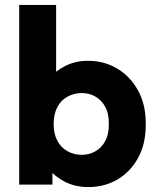

<svg xmlns="http://www.w3.org/2000/svg" viewBox="-20 -750 643 780"><path d="M338 10Q283 10 238 -14.5Q193 -39 164 -83L193 -115V0H58V-730H208V-392L177 -428Q206 -463 247 -483Q288 -503 337 -503Q403 -503 456 -471.5Q509 -440 540.5 -383Q572 -326 572 -251V-241Q572 -165 541 -108.5Q510 -52 457.5 -21Q405 10 338 10ZM313 -121Q342 -121 367 -135Q392 -149 407 -176Q422 -203 422 -241V-251Q422 -290 407 -317Q392 -344 367 -358Q342 -372 313 -372Q281 -372 254.5 -357.5Q228 -343 213 -315Q198 -287 198 -246Q198 -206 213 -178Q228 -150 254.5 -135.5Q281 -121 313 -121Z"/></svg>

Font: SUSE Thin ExtraBold
Style: Regular
Weight: 800
Version: Version 1.000